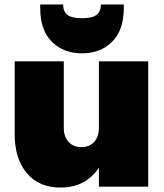

<svg xmlns="http://www.w3.org/2000/svg" viewBox="-20 -840 737 864"><path d="M647 -564V0H425V-86Q366 4 252 4Q155 4 100.5 -61Q46 -126 46 -237V-564H267V-265Q267 -225 288.5 -201.5Q310 -178 346 -178Q383 -178 404 -201.5Q425 -225 425 -265V-564ZM537 -803Q537 -704 484.5 -652Q432 -600 349 -600Q266 -600 213.5 -652Q161 -704 161 -803V-820H264Q264 -789 283 -773.5Q302 -758 349 -758Q396 -758 415 -773.5Q434 -789 434 -820H537Z"/></svg>

Font: Poppins Black
Style: Regular
Weight: 900
Designer: Ninad Kale (Devanagari), Jonny Pinhorn (Latin)
Foundry: Indian Type Foundry
Version: Version 3.200;PS 1.000;hotconv 16.6.54;makeotf.lib2.5.65590